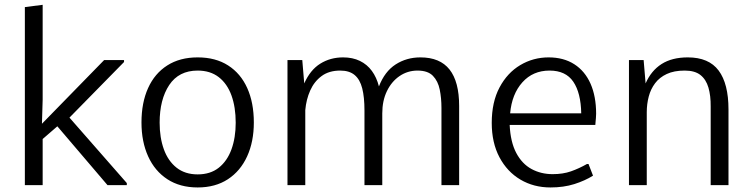

<svg xmlns="http://www.w3.org/2000/svg" viewBox="-20 -782 3175 811"><path d="M85 0V-752L160.2 -761.7V-361.3L157.2 -259.3L419.9 -528.3H503.9V-520L273.4 -285.2L515.6 -8.8V0H434.1L222.2 -248.5L160.2 -194.8V0Z M814.9 9.8Q740.2 9.8 687 -24.9Q633.8 -59.6 605.7 -121.6Q577.6 -183.6 577.6 -264.6Q577.6 -348.1 605.5 -409.9Q633.3 -471.7 686.5 -505.6Q739.7 -539.6 814.9 -539.6Q890.6 -539.6 943.6 -505.6Q996.6 -471.7 1024.4 -409.9Q1052.2 -348.1 1052.2 -264.6Q1052.2 -183.6 1023.9 -121.6Q995.6 -59.6 942.6 -24.9Q889.6 9.8 814.9 9.8ZM814.9 -45.4Q868.7 -45.4 904.3 -73.7Q939.9 -102.1 957.8 -151.4Q975.6 -200.7 975.6 -263.7Q975.6 -329.1 957.8 -378.7Q939.9 -428.2 904.1 -456.1Q868.2 -483.9 814.9 -483.9Q735.4 -483.9 694.8 -422.9Q654.3 -361.8 654.3 -263.7Q654.3 -200.7 672.1 -151.4Q689.9 -102.1 725.8 -73.7Q761.7 -45.4 814.9 -45.4Z M1194.3 0V-528.3H1256.8L1265.1 -429.7Q1290.5 -486.8 1333 -513.2Q1375.5 -539.6 1429.2 -539.6Q1469.7 -539.6 1500.2 -524.7Q1530.8 -509.8 1550.8 -482.4Q1570.8 -455.1 1580.6 -417Q1605 -480 1651.1 -509.8Q1697.3 -539.6 1755.9 -539.6Q1838.4 -539.6 1878.9 -488.3Q1919.4 -437 1919.4 -334.5V0H1844.7V-326.2Q1844.7 -367.7 1837.4 -403.6Q1830.1 -439.5 1808.6 -461.7Q1787.1 -483.9 1743.7 -483.9Q1701.7 -483.9 1667.7 -460.7Q1633.8 -437.5 1614.3 -397Q1594.7 -356.4 1594.7 -303.2V0H1519.5V-314.9Q1519.5 -371.6 1510 -408.9Q1500.5 -446.3 1478 -465.1Q1455.6 -483.9 1417 -483.9Q1369.6 -483.9 1338.4 -460.7Q1307.1 -437.5 1290.3 -399.7Q1273.4 -361.8 1269.5 -316.9V0Z M2305.2 9.8Q2234.4 9.8 2178.2 -23.4Q2122.1 -56.6 2089.6 -117.9Q2057.1 -179.2 2057.1 -262.7Q2057.1 -351.1 2090.1 -412.8Q2123 -474.6 2177.7 -507.1Q2232.4 -539.6 2297.4 -539.6Q2360.8 -539.6 2405.8 -510.7Q2450.7 -481.9 2474.4 -428.5Q2498 -375 2498 -301.3Q2498 -293.9 2497.1 -283.2Q2496.1 -272.5 2495.4 -264.2Q2494.6 -255.9 2494.6 -254.4H2132.8Q2136.2 -182.1 2160.6 -136Q2185.1 -89.8 2225.1 -68.1Q2265.1 -46.4 2314.5 -46.4Q2357.9 -46.4 2391.8 -58.3Q2425.8 -70.3 2459.5 -89.4H2465.8L2484.9 -40Q2450.7 -18.6 2405.8 -4.4Q2360.8 9.8 2305.2 9.8ZM2134.8 -303.2H2435.1Q2433.6 -389.6 2401.6 -436.8Q2369.6 -483.9 2301.3 -483.9Q2231 -483.9 2186.5 -434.3Q2142.1 -384.8 2134.8 -303.2Z M2636.7 0V-528.3H2698.7L2707 -429.7Q2730.5 -483.4 2774.4 -511.5Q2818.4 -539.6 2885.3 -539.6Q2974.1 -539.6 3015.6 -483.9Q3057.1 -428.2 3057.1 -319.8V0H2981.9V-332Q2982.4 -377.9 2972.4 -412.1Q2962.4 -446.3 2938.7 -465.1Q2915 -483.9 2872.1 -483.9Q2827.1 -483.9 2796.4 -469.5Q2765.6 -455.1 2747.1 -430.4Q2728.5 -405.8 2720.2 -374Q2711.9 -342.3 2711.9 -308.1V0Z"/></svg>

Font: Comme Light
Style: Regular
Weight: 300
Version: Version 1.000;gftools[0.9.27]